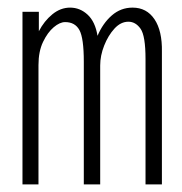

<svg xmlns="http://www.w3.org/2000/svg" viewBox="-20 -484 478 504"><path d="M39 0V-453H82V-402Q96 -429 117.5 -446.5Q139 -464 164 -464Q190 -464 210 -445.5Q230 -427 236 -390Q250 -423 273.5 -443.5Q297 -464 328 -464Q365 -464 385.5 -433.5Q406 -403 405 -348V0H362V-329Q362 -390 349 -408.5Q336 -427 317 -427Q297 -427 280.5 -409Q264 -391 253.5 -364.5Q243 -338 243 -312V0H200V-322Q200 -384 188.5 -405Q177 -426 151 -426Q137 -426 121 -412.5Q105 -399 93 -374Q81 -349 81 -313V0Z"/></svg>

Font: Inconsolata SemiCondensed Light
Style: Regular
Weight: 300
Width: 4
Monospace: yes
Designer: Raph Levien, Cyreal, Brenton Simpson
Foundry: Raph Levien, Cyreal, Google
Version: Version 3.100; ttfautohint (v1.8.4.7-5d5b)